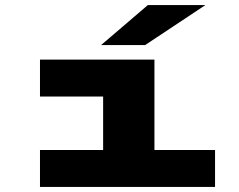

<svg xmlns="http://www.w3.org/2000/svg" viewBox="-20 -734 940 754"><path d="M137 0V-145H385V-355H137V-500H586.5V-145H824.5V0ZM550 -557H377L560.5 -714H786.5Z"/></svg>

Font: Trispace Expanded ExtraBold
Style: Regular
Weight: 800
Width: 7
Designer: Tyler Finck
Foundry: Etcetera Type Company
Version: Version 1.210; ttfautohint (v1.8.3)